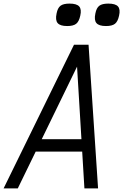

<svg xmlns="http://www.w3.org/2000/svg" viewBox="-49 -1049 686 1069"><path d="M-29 0 363 -800H444L497 0H421L380 -678L50 0ZM101 -205 134 -274H450L453 -205ZM541 -904Q502 -904 488 -920.5Q474 -937 482 -974Q488 -1005 504 -1017Q520 -1029 554 -1029Q594 -1029 608 -1013Q622 -997 614 -962Q607 -929 591 -916.5Q575 -904 541 -904ZM325 -904Q286 -904 272 -920.5Q258 -937 266 -974Q272 -1005 288 -1017Q304 -1029 338 -1029Q378 -1029 392 -1013Q406 -997 398 -962Q391 -929 375 -916.5Q359 -904 325 -904Z"/></svg>

Font: Victor Mono
Style: Italic
Weight: 400
Italic angle: -12°
Monospace: yes
Designer: Rune Bjørnerås
Version: Version 1.561;gftools[0.9.30]